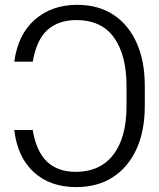

<svg xmlns="http://www.w3.org/2000/svg" viewBox="-20 -757 652 787"><path d="M38.4 -224.1H114Q128.6 -136.4 172.6 -94.5Q216.6 -52.6 290.5 -52.6Q390.3 -52.6 444.4 -122.9Q498.6 -193.2 498.6 -321.4V-404.8Q498.6 -530.9 447.4 -602.8Q396.3 -674.7 292.3 -674.7Q220.9 -674.7 175.4 -635.1Q130 -595.5 114.3 -504.3H38.7Q53.3 -615.8 122.9 -676.5Q192.5 -737.2 296.5 -737.2Q382.8 -737.2 445 -696.4Q507.1 -655.5 540.3 -581Q573.5 -506.4 573.5 -404.8V-322.8Q573.5 -220.2 539.2 -145.4Q505 -70.7 441.9 -30.4Q378.9 9.9 292.3 9.9Q185.7 9.9 118.8 -51.1Q51.8 -112.2 38.4 -224.1Z"/></svg>

Font: Inter Zeller Light
Style: Regular
Weight: 300
Designer: Rasmus Andersson; Joe Bland
Foundry: zeller
Version: Version 3.015;git-dec3a8cb1